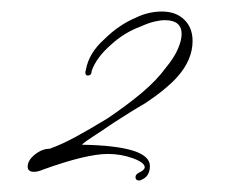

<svg xmlns="http://www.w3.org/2000/svg" viewBox="-20 -458 394 333"><path d="M221 -145Q215 -145 215 -151Q215 -155 220 -158Q231 -163 231 -168Q231 -176 210.5 -183.5Q190 -191 167 -191Q130 -191 55 -164Q46 -160 39 -160Q28 -160 28 -169Q28 -180 40.5 -190Q53 -200 66 -200Q86 -207 111 -220.5Q136 -234 167 -253Q201 -276 226.5 -297.5Q252 -319 268 -341Q282 -358 288.5 -373Q295 -388 295 -399Q295 -423 266 -423Q258 -423 247.5 -420.5Q237 -418 224 -412Q196 -402 172 -380Q147 -358 139 -335Q139 -327 132 -327Q128 -327 128 -333L129 -337Q134 -366 161 -390Q186 -415 217 -428Q238 -438 261 -438Q285 -438 299.5 -424Q314 -410 314 -387Q314 -354 287 -324Q278 -314 264 -302.5Q250 -291 232 -279Q218 -271 204.5 -262.5Q191 -254 177 -245Q155 -230 141 -221Q127 -212 122 -207Q240 -205 240 -170Q240 -152 225 -146Q224 -145 221 -145Z"/></svg>

Font: Passions Conflict
Style: Regular
Weight: 400
Designer: Robert E. Leuschke
Foundry: Robert E. Leuschke
Version: Version 1.010; ttfautohint (v1.8.3)